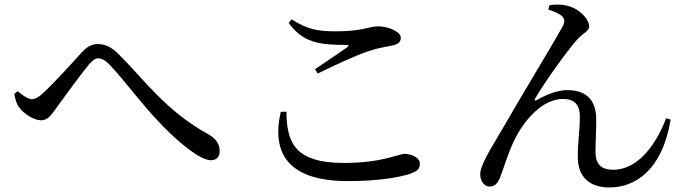

<svg xmlns="http://www.w3.org/2000/svg" viewBox="-20 -792 3040 846"><path d="M43 -378C47 -355 53 -333 65 -318C87 -289 130 -262 161 -262C191 -262 206 -285 230 -319C266 -368 337 -466 372 -508C388 -526 400 -535 412 -535C426 -535 442 -528 461 -509C533 -433 611 -324 696 -238C781 -151 866 -86 909 -86C935 -86 948 -102 948 -126C948 -153 935 -179 902 -198C708 -304 612 -446 502 -554C469 -587 440 -598 410 -598C384 -598 362 -585 340 -561C304 -521 218 -426 171 -383C151 -364 135 -355 121 -355C105 -355 81 -370 58 -390Z M1252 -691C1315 -603 1391 -594 1504 -594C1518 -594 1519 -591 1509 -583C1474 -559 1415 -518 1368 -487L1380 -468C1455 -505 1546 -547 1599 -565C1645 -581 1677 -585 1706 -591C1734 -596 1746 -606 1746 -626C1746 -654 1687 -676 1646 -676C1605 -676 1581 -654 1459 -654C1379 -654 1333 -663 1265 -707ZM1242 -300C1244 -168 1274 -74 1496 -74C1663 -74 1736 -114 1763 -114C1792 -114 1830 -98 1830 -71C1830 -48 1820 -38 1786 -26C1737 -10 1645 6 1513 6C1247 6 1176 -119 1217 -299Z M2396 -750C2414 -744 2441 -734 2455 -722C2467 -712 2471 -698 2459 -675C2424 -611 2273 -362 2192 -221C2139 -130 2096 -65 2096 -24C2096 6 2114 30 2137 30C2162 30 2174 13 2184 -11C2199 -50 2216 -110 2245 -172C2290 -265 2371 -356 2461 -356C2519 -356 2535 -321 2535 -278C2535 -218 2525 -159 2526 -100C2526 -12 2578 34 2665 34C2778 34 2898 -41 2935 -265L2915 -271C2872 -157 2792 -44 2682 -44C2629 -44 2604 -69 2604 -122C2604 -171 2608 -227 2607 -274C2604 -353 2562 -395 2480 -395C2442 -395 2396 -380 2345 -351C2337 -346 2333 -350 2338 -358C2379 -429 2477 -566 2521 -615C2547 -646 2576 -654 2576 -675C2576 -709 2530 -757 2474 -768C2455 -773 2423 -773 2401 -769Z"/></svg>

Font: Noto Serif KR Medium
Style: Regular
Weight: 500
Designer: Ryoko NISHIZUKA 西塚涼子 (kana & ideographs); Frank Grießhammer (Latin, Greek & Cyrillic); Wenlong ZHANG 张文龙 (bopomofo); San
Foundry: Adobe
Version: Version 2.001;hotconv 1.1.0;makeotfexe 2.6.0